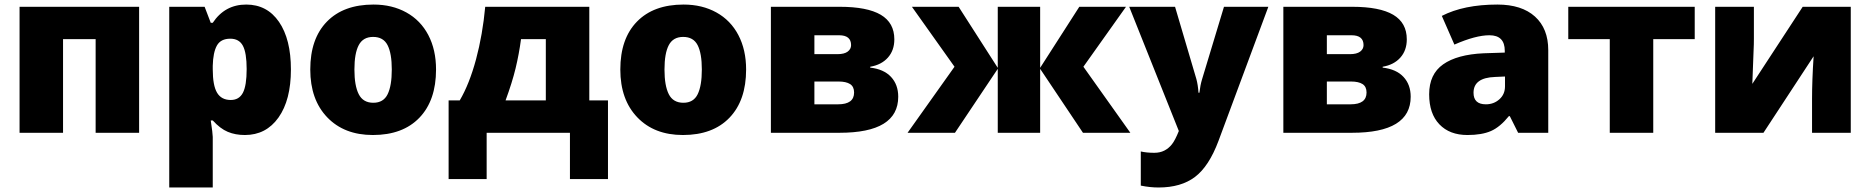

<svg xmlns="http://www.w3.org/2000/svg" viewBox="-20 -583 8212 843"><path d="M590.8 -553.2V0H399.9V-411.1H256.8V0H65.9V-553.2Z M1055.2 9.8Q1013.2 9.8 980 -4.2Q946.8 -18.1 914.1 -54.2H905.3Q914.1 3.9 914.1 18.1V240.2H723.1V-553.2H878.4L905.3 -482.9H914.1Q967.3 -563 1061 -563Q1152.8 -563 1205.1 -486.8Q1257.3 -410.6 1257.3 -277.8Q1257.3 -144 1202.9 -67.1Q1148.4 9.8 1055.2 9.8ZM991.2 -413.1Q949.2 -413.1 932.4 -383.1Q915.5 -353 914.1 -293.9V-278.8Q914.1 -207.5 933.1 -175.8Q952.1 -144 993.2 -144Q1029.8 -144 1046.4 -175.5Q1063 -207 1063 -279.8Q1063 -351.1 1046.4 -382.1Q1029.8 -413.1 991.2 -413.1Z M1894.5 -277.8Q1894.5 -142.1 1821.5 -66.2Q1748.5 9.8 1617.2 9.8Q1491.2 9.8 1416.7 -67.9Q1342.3 -145.5 1342.3 -277.8Q1342.3 -413.1 1415.3 -488Q1488.3 -563 1620.1 -563Q1701.7 -563 1764.2 -528.3Q1826.7 -493.7 1860.6 -429Q1894.5 -364.3 1894.5 -277.8ZM1536.1 -277.8Q1536.1 -206.5 1555.2 -169.2Q1574.2 -131.8 1619.1 -131.8Q1663.6 -131.8 1681.9 -169.2Q1700.2 -206.5 1700.2 -277.8Q1700.2 -348.6 1681.6 -384.8Q1663.1 -420.9 1618.2 -420.9Q1574.2 -420.9 1555.2 -385Q1536.1 -349.1 1536.1 -277.8Z M2649.4 203.1H2482.4V0H2116.7V203.1H1949.7V-142.1H1998.5Q2041 -214.4 2070.1 -322.5Q2099.1 -430.7 2110.4 -553.2H2567.4V-142.1H2649.4ZM2376.5 -142.1V-411.1H2267.6Q2258.8 -345.2 2243.7 -282.7Q2228.5 -220.2 2199.7 -142.1Z M3255.9 -277.8Q3255.9 -142.1 3182.9 -66.2Q3109.9 9.8 2978.5 9.8Q2852.5 9.8 2778.1 -67.9Q2703.6 -145.5 2703.6 -277.8Q2703.6 -413.1 2776.6 -488Q2849.6 -563 2981.4 -563Q3063 -563 3125.5 -528.3Q3188 -493.7 3221.9 -429Q3255.9 -364.3 3255.9 -277.8ZM2897.5 -277.8Q2897.5 -206.5 2916.5 -169.2Q2935.5 -131.8 2980.5 -131.8Q3024.9 -131.8 3043.2 -169.2Q3061.5 -206.5 3061.5 -277.8Q3061.5 -348.6 3043 -384.8Q3024.4 -420.9 2979.5 -420.9Q2935.5 -420.9 2916.5 -385Q2897.5 -349.1 2897.5 -277.8Z M3906.7 -410.2Q3906.7 -361.8 3878.4 -330.1Q3850.1 -298.3 3800.8 -290V-286.1Q3860.4 -279.3 3892.1 -245.4Q3923.8 -211.4 3923.8 -158.2Q3923.8 0 3666 0H3364.7V-553.2H3667Q3787.6 -553.2 3847.2 -518.1Q3906.7 -482.9 3906.7 -410.2ZM3730 -176.8Q3730 -202.6 3712.4 -213.9Q3694.8 -225.1 3661.6 -225.1H3555.7V-125H3659.7Q3730 -125 3730 -176.8ZM3716.8 -384.8Q3716.8 -428.2 3664.1 -428.2H3555.7V-345.2H3656.7Q3687 -345.2 3701.9 -356.4Q3716.8 -367.7 3716.8 -384.8Z M4360.8 -285.2V-553.2H4546.9V-285.2L4718.8 -553.2H4923.8L4736.8 -290L4942.9 0H4734.9L4546.9 -280.8V0H4360.8V-280.8L4172.9 0H3964.8L4170.9 -290L3983.9 -553.2H4189Z M4938 -553.2H5139.2L5232.9 -235.8Q5239.7 -210.9 5242.2 -175.8H5246.1Q5250 -209.5 5257.8 -234.9L5354 -553.2H5548.8L5330.1 35.2Q5288.1 147.5 5226.8 193.8Q5165.5 240.2 5066.9 240.2Q5028.8 240.2 4988.8 231.9V82Q5014.6 87.9 5047.9 87.9Q5073.2 87.9 5092.3 78.1Q5111.3 68.4 5125.5 50.5Q5139.6 32.7 5155.8 -7.8Z M6156.7 -410.2Q6156.7 -361.8 6128.4 -330.1Q6100.1 -298.3 6050.8 -290V-286.1Q6110.4 -279.3 6142.1 -245.4Q6173.8 -211.4 6173.8 -158.2Q6173.8 0 5916 0H5614.7V-553.2H5917Q6037.6 -553.2 6097.2 -518.1Q6156.7 -482.9 6156.7 -410.2ZM5980 -176.8Q5980 -202.6 5962.4 -213.9Q5944.8 -225.1 5911.6 -225.1H5805.7V-125H5909.7Q5980 -125 5980 -176.8ZM5966.8 -384.8Q5966.8 -428.2 5914.1 -428.2H5805.7V-345.2H5906.7Q5937 -345.2 5951.9 -356.4Q5966.8 -367.7 5966.8 -384.8Z M6645.5 0 6608.9 -73.2H6605Q6566.4 -25.4 6526.4 -7.8Q6486.3 9.8 6422.9 9.8Q6344.7 9.8 6299.8 -37.1Q6254.9 -84 6254.9 -168.9Q6254.9 -257.3 6316.4 -300.5Q6377.9 -343.8 6494.6 -349.1L6586.9 -352.1V-359.9Q6586.9 -428.2 6519.5 -428.2Q6459 -428.2 6365.7 -387.2L6310.5 -513.2Q6407.2 -563 6554.7 -563Q6661.1 -563 6719.5 -510.3Q6777.8 -457.5 6777.8 -362.8V0ZM6503.9 -125Q6538.6 -125 6563.2 -147Q6587.9 -168.9 6587.9 -204.1V-247.1L6543.9 -245.1Q6449.7 -241.7 6449.7 -175.8Q6449.7 -125 6503.9 -125Z M7420.9 -411.1H7238.8V0H7047.9V-411.1H6865.7V-553.2H7420.9Z M7680.7 -553.2V-414.1Q7680.7 -402.3 7680.4 -388.7Q7680.2 -375 7673.8 -214.8L7895 -553.2H8106V0H7936V-149.9Q7936 -228.5 7942.9 -335.9L7722.7 0H7510.7V-553.2Z"/></svg>

Font: OpenSansExtrabold
Style: Regular
Weight: 800
Foundry: Ascender Corporation
Version: Version 1.10